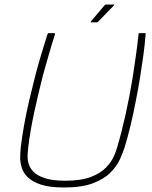

<svg xmlns="http://www.w3.org/2000/svg" viewBox="-20 -820 673 851"><path d="M264 11Q201 11 162.5 -1.5Q124 -14 103.5 -34Q83 -54 76 -78Q69 -102 69.5 -125Q70 -148 72 -166Q77 -210 86.5 -263.5Q96 -317 109 -373Q121 -424 134 -475Q147 -526 161.5 -574.5Q176 -623 189 -664Q190 -666 191.5 -669.5Q193 -673 194 -673Q201 -673 207 -673Q213 -673 220 -673Q222 -673 223 -672Q224 -671 224 -669Q211 -629 197.5 -582Q184 -535 170 -485Q149 -403 131 -319Q113 -235 105 -166Q104 -154 102.5 -136Q101 -118 106 -97.5Q111 -77 127.5 -59.5Q144 -42 178 -30.5Q212 -19 269 -19Q340 -19 383.5 -36Q427 -53 450.5 -78Q474 -103 484.5 -127Q495 -151 499 -166Q519 -233 537 -314Q555 -395 568 -476Q576 -529 583 -578Q590 -627 594 -669Q594 -671 595.5 -672Q597 -673 598 -673Q605 -673 611 -673Q617 -673 624 -673Q626 -673 626 -669.5Q626 -666 625 -664Q622 -623 615.5 -575.5Q609 -528 601 -478Q593 -428 583 -378Q572 -320 559 -265.5Q546 -211 532 -166Q525 -144 511.5 -114Q498 -84 470 -55.5Q442 -27 392.5 -8Q343 11 264 11ZM409 -721H385Q382 -721 382 -722.5Q382 -724 383 -725L443 -796Q445 -798 447 -799Q449 -800 451 -800H484Q486 -800 486.5 -799Q487 -798 485 -796L415 -724Q414 -723 412.5 -722Q411 -721 409 -721Z"/></svg>

Font: Glory Thin Thin
Style: Italic
Weight: 250
Italic angle: -12°
Version: Version 1.011